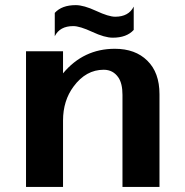

<svg xmlns="http://www.w3.org/2000/svg" viewBox="-20 -740 734 760"><path d="M279.8 -719.7Q311.5 -719.7 360.8 -696.8Q410.2 -673.8 436 -673.8Q489.3 -673.8 509.3 -713.9V-621.6Q481.4 -590.8 426.3 -590.8Q394.5 -590.8 345.2 -613.8Q295.9 -636.7 270 -636.7Q216.8 -636.7 196.8 -596.7V-689Q224.6 -719.7 279.8 -719.7ZM83 0V-537.1H229.5V-449.7Q310.5 -546.9 434.6 -546.9Q515.6 -546.9 563 -500Q611.3 -453.1 611.3 -367.2V0H464.8V-364.7Q464.8 -409.2 448.7 -433.1Q427.7 -463.9 390.6 -463.9Q320.3 -463.9 271.5 -397.9Q229.5 -341.8 229.5 -262.7V0Z"/></svg>

Font: Klaudia
Style: Bold
Weight: 700
Designer: Wojciech Kalinowski "wmk69" (wmk69@o2.pl)
Foundry: Wojciech Kalinowski "wmk69" (wmk69@o2.pl)
Version: Version 3.1.0; 2021-05-10